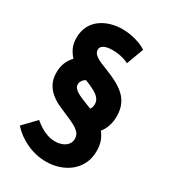

<svg xmlns="http://www.w3.org/2000/svg" viewBox="-176 -792 799 898"><g transform="rotate(30 223.0 -343.0)"><path d="M315 -573 349 -665Q332 -677 309.5 -685Q287 -693 263.5 -697Q240 -701 219 -701Q187 -701 157 -692.5Q127 -684 103 -666.5Q79 -649 65 -622Q51 -595 51 -558Q51 -527 61.5 -505Q72 -483 88 -466Q71 -449 61 -425.5Q51 -402 51 -371Q51 -337 63.5 -313Q76 -289 96.5 -272Q117 -255 141.5 -243.5Q166 -232 190.5 -222Q215 -212 235.5 -201.5Q256 -191 268.5 -178Q281 -165 281 -145Q281 -130 274 -119Q267 -108 256 -101Q245 -94 231.5 -91Q218 -88 205 -88Q185 -88 165 -94.5Q145 -101 126.5 -112.5Q108 -124 92 -138L27 -70Q62 -31 112 -8Q162 15 217 15Q252 15 284.5 4.5Q317 -6 342.5 -26.5Q368 -47 383 -77Q398 -107 398 -147Q398 -177 389.5 -199.5Q381 -222 367 -239Q382 -257 390 -281Q398 -305 398 -334Q398 -371 385.5 -397.5Q373 -424 352 -442Q331 -460 306 -473Q281 -486 256.5 -495.5Q232 -505 211 -514Q190 -523 177.5 -534Q165 -545 165 -560Q165 -571 171.5 -577.5Q178 -584 188 -587.5Q198 -591 208.5 -592Q219 -593 228 -593Q244 -593 260 -590.5Q276 -588 290 -583.5Q304 -579 315 -573ZM272 -303Q255 -310 239.5 -316Q224 -322 210.5 -328Q197 -334 187 -340.5Q177 -347 171 -355Q165 -363 165 -373Q165 -382 168.5 -388.5Q172 -395 177.5 -400.5Q183 -406 189 -409Q204 -403 217.5 -397Q231 -391 242.5 -384.5Q254 -378 262.5 -370.5Q271 -363 276 -353.5Q281 -344 281 -332Q281 -323 278.5 -315.5Q276 -308 272 -303Z"/></g></svg>

Font: Advent Pro
Style: Regular
Weight: 400
Designer: VivaRado, Andreas Kalpakidis
Foundry: VivaRado, Andreas Kalpakidis
Version: Version 3.000